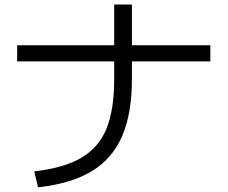

<svg xmlns="http://www.w3.org/2000/svg" viewBox="-20 -796 978 825"><path d="M470.7 -457V-776.4H546.9V-457Q546.9 -308.6 504.9 -211.4Q462.9 -114.3 374.5 -60.5Q286.1 -6.8 143.6 8.8L127 -59.6Q254.9 -74.2 329.6 -118.2Q404.3 -162.1 437.5 -243.2Q470.7 -324.2 470.7 -457ZM53.7 -601.6H883.8V-532.2H53.7Z"/></svg>

Font: Pretendard JP Variable
Style: Regular
Weight: 400
Designer: Base glyphs from Inter by Rasmus Andersson; Hangul glyphs from Noto Sans CJK(Source Han Sans) by Jang Soo-young and Kang
Foundry: Kil Hyung-jin
Version: Version 1.307;Glyphs 3.2 (3192)